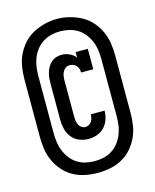

<svg xmlns="http://www.w3.org/2000/svg" viewBox="-113 -791 725 900"><g transform="rotate(-15 250.0 -341.5)"><path d="M249 -133Q226 -133 204.5 -141.5Q183 -150 168.5 -168Q154 -186 148.5 -208.5Q143 -231 143 -254V-426Q143 -440 144 -454Q145 -468 149 -481.5Q153 -495 159.5 -507Q166 -519 176.5 -528.5Q187 -538 200.5 -542.5Q214 -547 228 -547Q247 -547 265.5 -538.5Q284 -530 295 -515V-542H354V-443H295Q295 -452 292.5 -460.5Q290 -469 284 -476Q278 -483 269.5 -486.5Q261 -490 252 -490Q241 -490 232 -484Q223 -478 218 -468Q213 -458 211.5 -447.5Q210 -437 210 -426V-254Q210 -243 211.5 -232.5Q213 -222 217 -212.5Q221 -203 230 -197Q239 -191 249 -191Q258 -191 266 -195.5Q274 -200 279 -207.5Q284 -215 286 -224Q288 -233 288 -242H355Q355 -221 348 -200Q341 -179 326.5 -163.5Q312 -148 291.5 -140.5Q271 -133 249 -133ZM250 32Q220 32 189.5 26Q159 20 132.5 5.5Q106 -9 85.5 -32Q65 -55 52 -83Q39 -111 34.5 -141Q30 -171 30 -202V-478Q30 -509 34.5 -539Q39 -569 52 -597Q65 -625 85.5 -648Q106 -671 133 -685.5Q160 -700 190 -707.5Q220 -715 250 -715Q280 -715 310 -707.5Q340 -700 367 -685.5Q394 -671 414.5 -648Q435 -625 448 -597Q461 -569 465.5 -539Q470 -509 470 -478V-202Q470 -171 465.5 -141Q461 -111 448 -83Q435 -55 414.5 -32Q394 -9 367.5 5.5Q341 20 310.5 26Q280 32 250 32ZM250 -25Q272 -25 294 -30Q316 -35 334.5 -47Q353 -59 366.5 -76.5Q380 -94 388.5 -115Q397 -136 400 -158Q403 -180 403 -202V-478Q403 -501 400 -523Q397 -545 388.5 -565.5Q380 -586 366 -604Q352 -622 333 -633.5Q314 -645 292 -650Q270 -655 248 -655Q226 -655 204.5 -649.5Q183 -644 164.5 -632Q146 -620 132.5 -602.5Q119 -585 111 -564.5Q103 -544 100 -522Q97 -500 97 -478V-202Q97 -180 100 -158Q103 -136 111.5 -115Q120 -94 133.5 -76.5Q147 -59 165.5 -47Q184 -35 206 -30Q228 -25 250 -25Z"/></g></svg>

Font: Iosevka Slab Extrabold
Style: Regular
Weight: 800
Monospace: yes
Designer: Belleve Invis
Foundry: Belleve Invis
Version: Version 11.1.1; ttfautohint (v1.8.3)